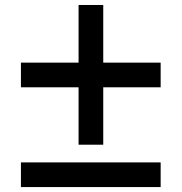

<svg xmlns="http://www.w3.org/2000/svg" viewBox="-20 -759 737 779"><path d="M398.9 -404.8V-171.9H298.8V-404.8H64.9V-504.9H298.8V-738.8H398.9V-504.9H631.8V-404.8ZM64.9 0V-100.1H631.8V0Z"/></svg>

Font: Clear Sans
Style: Bold
Weight: 700
Foundry: Intel Corporation
Version: Version 1.00